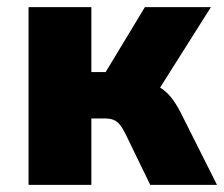

<svg xmlns="http://www.w3.org/2000/svg" viewBox="-20 -518 628 538"><path d="M60 0V-498H236V-316H276L386 -498H571L408 -240L384 -288Q410 -284 428 -273Q446 -262 459.5 -245Q473 -228 485 -205L588 0H401L331 -144Q323 -160 315.5 -169Q308 -178 298.5 -182Q289 -186 275 -186H236V0Z"/></svg>

Font: Nunito Sans 10pt SemiCondensed Black
Style: Regular
Weight: 900
Width: 4
Designer: Vernon Adams
Foundry: Vernon Adams
Version: Version 3.101;gftools[0.9.27]